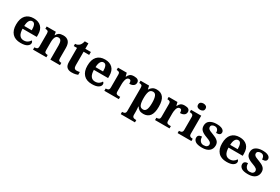

<svg xmlns="http://www.w3.org/2000/svg" viewBox="109 -2181 5586 3831"><g transform="rotate(30 2902.0 -265.0)"><path d="M306 10Q179 10 113 -62.5Q47 -135 47 -265Q47 -406 112 -477.5Q177 -549 295 -549Q404 -549 466.5 -488Q529 -427 529 -308V-257H201Q204 -157 238.5 -111Q273 -65 335 -65Q387 -65 423 -88.5Q459 -112 476 -146Q503 -131 503 -97Q503 -54 455 -22Q407 10 306 10ZM376 -321Q376 -398 358 -441Q340 -484 297 -484Q255 -484 230 -442.5Q205 -401 203 -321Z M591 0V-53H593Q627 -53 649 -65Q671 -77 671 -122V-418Q671 -460 651.5 -471.5Q632 -483 599 -483H596V-536H806L819 -465H824Q844 -503 867.5 -520.5Q891 -538 918.5 -543.5Q946 -549 977 -549Q1054 -549 1098 -503Q1142 -457 1142 -356V-124Q1142 -78 1158.5 -65.5Q1175 -53 1209 -53H1212V0H990V-329Q990 -394 972 -429Q954 -464 910 -464Q877 -464 858 -442.5Q839 -421 831 -385.5Q823 -350 823 -309V-118Q823 -76 842.5 -64.5Q862 -53 895 -53H898V0Z M1481 10Q1414 10 1374 -25Q1334 -60 1334 -148V-468H1259V-519Q1291 -519 1316.5 -532Q1342 -545 1357 -561Q1388 -594 1403 -660H1486V-536H1614V-468H1486V-158Q1486 -113 1501.5 -92Q1517 -71 1552 -71Q1572 -71 1589.5 -73.5Q1607 -76 1623 -80V-15Q1607 -8 1570.5 1Q1534 10 1481 10Z M1949 10Q1822 10 1756 -62.5Q1690 -135 1690 -265Q1690 -406 1755 -477.5Q1820 -549 1938 -549Q2047 -549 2109.5 -488Q2172 -427 2172 -308V-257H1844Q1847 -157 1881.5 -111Q1916 -65 1978 -65Q2030 -65 2066 -88.5Q2102 -112 2119 -146Q2146 -131 2146 -97Q2146 -54 2098 -22Q2050 10 1949 10ZM2019 -321Q2019 -398 2001 -441Q1983 -484 1940 -484Q1898 -484 1873 -442.5Q1848 -401 1846 -321Z M2234 0V-53H2237Q2271 -53 2292.5 -65.5Q2314 -78 2314 -125V-415Q2314 -459 2294.5 -471Q2275 -483 2242 -483H2239V-536H2441L2461 -458H2466Q2486 -503 2516 -525.5Q2546 -548 2607 -548Q2722 -548 2722 -467Q2722 -421 2688.5 -395.5Q2655 -370 2595 -370Q2595 -411 2585 -432Q2575 -453 2546 -453Q2520 -453 2504 -435Q2488 -417 2480 -390.5Q2472 -364 2469 -337Q2466 -310 2466 -293V-120Q2466 -76 2486 -64.5Q2506 -53 2536 -53H2568V0Z M2750 240V187H2762Q2777 187 2793.5 182.5Q2810 178 2821.5 164Q2833 150 2833 122V-413Q2833 -459 2814 -471Q2795 -483 2766 -483H2759V-536H2955L2973 -458H2977Q2999 -497 3035.5 -521.5Q3072 -546 3130 -546Q3230 -546 3282.5 -479Q3335 -412 3335 -266Q3335 -121 3283.5 -54.5Q3232 12 3134 12Q3077 12 3041.5 -9.5Q3006 -31 2984 -68H2977Q2979 -54 2981 -30.5Q2983 -7 2984 15.5Q2985 38 2985 53V122Q2985 150 2996.5 164Q3008 178 3025 182.5Q3042 187 3056 187H3078V240ZM3087 -62Q3137 -62 3159 -112.5Q3181 -163 3181 -265Q3181 -365 3159.5 -418Q3138 -471 3088 -471Q3028 -471 3006.5 -418Q2985 -365 2985 -266Q2985 -163 3006.5 -112.5Q3028 -62 3087 -62Z M3402 0V-53H3405Q3439 -53 3460.5 -65.5Q3482 -78 3482 -125V-415Q3482 -459 3462.5 -471Q3443 -483 3410 -483H3407V-536H3609L3629 -458H3634Q3654 -503 3684 -525.5Q3714 -548 3775 -548Q3890 -548 3890 -467Q3890 -421 3856.5 -395.5Q3823 -370 3763 -370Q3763 -411 3753 -432Q3743 -453 3714 -453Q3688 -453 3672 -435Q3656 -417 3648 -390.5Q3640 -364 3637 -337Q3634 -310 3634 -293V-120Q3634 -76 3654 -64.5Q3674 -53 3704 -53H3736V0Z M4076 -626Q4040 -626 4015.5 -643.5Q3991 -661 3991 -698Q3991 -736 4015.5 -753Q4040 -770 4076 -770Q4111 -770 4136.5 -753Q4162 -736 4162 -698Q4162 -661 4136.5 -643.5Q4111 -626 4076 -626ZM3922 0V-53H3934Q3949 -53 3965.5 -57.5Q3982 -62 3993.5 -76Q4005 -90 4005 -118V-422Q4005 -449 3993 -462Q3981 -475 3964.5 -479Q3948 -483 3934 -483H3922V-536H4157V-118Q4157 -90 4168.5 -76Q4180 -62 4197 -57.5Q4214 -53 4228 -53H4240V0Z M4488 10Q4379 10 4333 -23.5Q4287 -57 4287 -107Q4287 -140 4303 -156Q4319 -172 4341 -177.5Q4363 -183 4380 -183Q4380 -121 4409.5 -85Q4439 -49 4488 -49Q4540 -49 4563.5 -69Q4587 -89 4587 -117Q4587 -150 4561 -171Q4535 -192 4464 -217Q4383 -245 4340 -283.5Q4297 -322 4297 -389Q4297 -469 4356 -508.5Q4415 -548 4512 -548Q4575 -548 4613.5 -534.5Q4652 -521 4669.5 -499.5Q4687 -478 4687 -455Q4687 -421 4663.5 -403.5Q4640 -386 4585 -386Q4585 -436 4563 -463.5Q4541 -491 4497 -491Q4465 -491 4440.5 -475.5Q4416 -460 4416 -429Q4416 -408 4427.5 -392Q4439 -376 4469 -361Q4499 -346 4553 -327Q4620 -304 4662.5 -266.5Q4705 -229 4705 -166Q4705 -83 4648.5 -36.5Q4592 10 4488 10Z M5051 10Q4924 10 4858 -62.5Q4792 -135 4792 -265Q4792 -406 4857 -477.5Q4922 -549 5040 -549Q5149 -549 5211.5 -488Q5274 -427 5274 -308V-257H4946Q4949 -157 4983.5 -111Q5018 -65 5080 -65Q5132 -65 5168 -88.5Q5204 -112 5221 -146Q5248 -131 5248 -97Q5248 -54 5200 -22Q5152 10 5051 10ZM5121 -321Q5121 -398 5103 -441Q5085 -484 5042 -484Q5000 -484 4975 -442.5Q4950 -401 4948 -321Z M5547 10Q5438 10 5392 -23.5Q5346 -57 5346 -107Q5346 -140 5362 -156Q5378 -172 5400 -177.5Q5422 -183 5439 -183Q5439 -121 5468.5 -85Q5498 -49 5547 -49Q5599 -49 5622.5 -69Q5646 -89 5646 -117Q5646 -150 5620 -171Q5594 -192 5523 -217Q5442 -245 5399 -283.5Q5356 -322 5356 -389Q5356 -469 5415 -508.5Q5474 -548 5571 -548Q5634 -548 5672.5 -534.5Q5711 -521 5728.5 -499.5Q5746 -478 5746 -455Q5746 -421 5722.5 -403.5Q5699 -386 5644 -386Q5644 -436 5622 -463.5Q5600 -491 5556 -491Q5524 -491 5499.5 -475.5Q5475 -460 5475 -429Q5475 -408 5486.5 -392Q5498 -376 5528 -361Q5558 -346 5612 -327Q5679 -304 5721.5 -266.5Q5764 -229 5764 -166Q5764 -83 5707.5 -36.5Q5651 10 5547 10Z"/></g></svg>

Font: Noto Serif Tibetan
Style: Bold
Weight: 700
Designer: Monotype Design Team
Foundry: Monotype Imaging Inc.
Version: Version 2.103; ttfautohint (v1.8.4.7-5d5b)